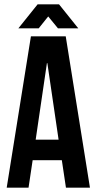

<svg xmlns="http://www.w3.org/2000/svg" viewBox="-20 -868 447 888"><path d="M284 -700 396 0H285L266 -127H131L112 0H11L123 -700ZM197 -576 145 -222H251L199 -576ZM159 -737H65L154 -848H253L342 -737H248L203 -792Z"/></svg>

Font: Bebas Neue
Style: Regular
Weight: 400
Designer: Ryoichi Tsunekawa
Foundry: Ryoichi Tsunekawa
Version: Version 1.400